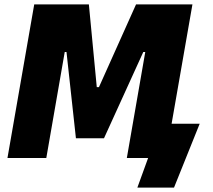

<svg xmlns="http://www.w3.org/2000/svg" viewBox="-20 -720 971 875"><path d="M14 0H191L275 -483H283L326 -90H454L633 -483H642L558 0H655L606 135H773L890 -156H762L857 -700H600L431 -323H421L385 -700H136Z"/></svg>

Font: Fixel Text 20240404 ExtraBold
Style: Italic
Weight: 800
Width: 4
Italic angle: -10°
Designer: AlfaBravo + MacPaw
Foundry: Kyrylo Tkachov, Marchela Mozhyna, Serhii Makarenko, Maria Weinstein, Zakhar Kryvoshyya
Version: Version 1.211;Glyphs 3.2 (3225)